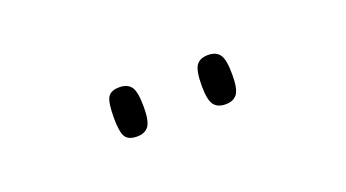

<svg xmlns="http://www.w3.org/2000/svg" viewBox="-25 -834 488 271"><g transform="rotate(-20 219.0 -699.0)"><path d="M285 -662Q273 -662 267.5 -669.5Q262 -677 262 -698Q262 -721 267.5 -728.5Q273 -736 285 -736Q297 -736 302.5 -728.5Q308 -721 308 -698Q308 -677 302.5 -669.5Q297 -662 285 -662ZM152 -662Q139 -662 134.5 -669.5Q130 -677 130 -698Q130 -721 134.5 -728.5Q139 -736 152 -736Q164 -736 169.5 -728.5Q175 -721 175 -698Q175 -677 169.5 -669.5Q164 -662 152 -662Z"/></g></svg>

Font: Noto Serif Khmer ExtraCondensed Thin
Style: Regular
Weight: 100
Width: 2
Designer: Danh Hong and the Monotype Design Team
Foundry: Monotype Imaging Inc.
Version: Version 2.004; ttfautohint (v1.8.4.7-5d5b)